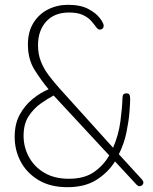

<svg xmlns="http://www.w3.org/2000/svg" viewBox="-20 -768 635 798"><path d="M260 10Q190 10 141 -19Q92 -48 66.5 -95.5Q41 -143 41 -199Q41 -253 62 -291.5Q83 -330 115.5 -356.5Q148 -383 182 -397Q151 -434 123.5 -478Q96 -522 96 -583Q96 -636 119 -673Q142 -710 180 -729Q218 -748 263 -748Q315 -748 347.5 -730.5Q380 -713 395.5 -692Q411 -671 411 -661Q411 -654 406.5 -649.5Q402 -645 394 -645Q387 -645 379.5 -655.5Q372 -666 359.5 -680.5Q347 -695 325 -705.5Q303 -716 267 -716Q206 -716 172 -678.5Q138 -641 138 -580Q138 -543 150 -512.5Q162 -482 182.5 -455Q203 -428 227 -401L450 -154Q473 -207 480.5 -264Q488 -321 489 -359Q489 -371 493 -375.5Q497 -380 506 -380Q514 -380 517.5 -375Q521 -370 521 -357Q521 -339 518 -301.5Q515 -264 505.5 -217.5Q496 -171 474 -127L571 -21Q573 -18 574.5 -15Q576 -12 576 -10Q576 -3 571 1.5Q566 6 560 6Q557 6 554 4.5Q551 3 548 0L458 -97Q429 -51 381 -20.5Q333 10 260 10ZM266 -25Q330 -25 370 -52.5Q410 -80 434 -122L203 -371Q178 -358 149 -337.5Q120 -317 99 -285Q78 -253 78 -203Q78 -157 100 -116Q122 -75 164 -50Q206 -25 266 -25Z"/></svg>

Font: Dosis ExtraLight
Style: Regular
Weight: 250
Designer: EdgarTolentino, PabloImpallari, IginoMarini
Foundry: EdgarTolentino, PabloImpallari, IginoMarini
Version: Version 3.001; ttfautohint (v1.8.2)